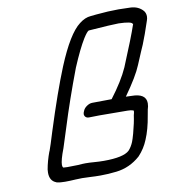

<svg xmlns="http://www.w3.org/2000/svg" viewBox="-87 -879 884 957"><g transform="rotate(-10 355.0 -400.0)"><path d="M374 -69Q473 -69 503 -97Q518 -113 528 -137Q533 -149 541 -178Q555 -230 560 -267Q564 -281 564 -287Q564 -289 563 -290L562 -291Q551 -295 533 -295L391 -296L338 -295Q324 -295 318 -305Q315 -310 315 -315Q315 -322 319 -330Q324 -344 338.5 -354Q353 -364 367 -364L465 -365Q526 -445 555 -510Q615 -654 635 -714L636 -716H634Q632 -729 565 -731Q533 -731 412 -722Q403 -718 384 -688Q355 -641 317 -551Q259 -398 218 -266L186 -166Q164 -109 164 -85Q164 -75 169 -71Q176 -70 189 -70Q217 -70 244 -71Q266 -73 281 -73Q301 -73 325.5 -71Q350 -69 374 -69ZM344 0Q318 0 294 -1.5Q270 -3 252 -3L219 -2Q189 0 166 0Q139 0 123 -4Q123 -5 122 -5Q89 -17 89 -59Q89 -66 90 -75Q97 -116 114 -162L115 -163Q124 -187 146 -259Q206 -448 255 -568Q319 -723 376 -766Q405 -789 434 -791L463 -794Q525 -800 576 -800Q595 -800 636 -798.5Q677 -797 701 -769Q710 -757 710 -741Q710 -731 706 -720Q683 -650 665 -606L651 -574L624 -510Q602 -456 537 -365Q553 -365 565 -364Q639 -364 639 -314Q639 -299 633 -281V-280L628 -253Q617 -185 596 -136Q579 -94 548 -61Q547 -61 547 -60Q494 -13 426 -5Q384 0 344 0Z"/></g></svg>

Font: Bubblez Graffiti
Style: Italic
Weight: 400
Italic angle: -22.5°
Designer: GGBotNet
Foundry: GGBotNet
Version: 1.00